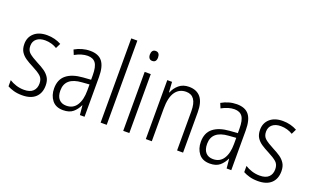

<svg xmlns="http://www.w3.org/2000/svg" viewBox="-82 -1189 2659 1628"><g transform="rotate(20 1247.5 -375.0)"><path d="M332 -136Q332 -67 290.5 -28.5Q249 10 171 10Q128 10 94.5 0.5Q61 -9 38 -22V-78Q64 -61 98.5 -50Q133 -39 170 -39Q224 -39 250.5 -64.5Q277 -90 277 -134Q277 -177 251 -200Q225 -223 172 -250Q134 -269 104.5 -289Q75 -309 58 -336.5Q41 -364 41 -407Q41 -467 83 -504.5Q125 -542 199 -542Q235 -542 267.5 -533.5Q300 -525 327 -510L305 -465Q283 -479 255 -487Q227 -495 198 -495Q150 -495 122 -472Q94 -449 94 -408Q94 -367 120.5 -344.5Q147 -322 201 -294Q239 -275 268 -255Q297 -235 314.5 -207Q332 -179 332 -136Z M587 -542Q663 -542 697.5 -497.5Q732 -453 732 -359V0H690L682 -85H680Q661 -44 629 -17Q597 10 540 10Q474 10 440.5 -33Q407 -76 407 -139Q407 -219 458.5 -260.5Q510 -302 606 -309L677 -314V-355Q677 -431 654 -463Q631 -495 582 -495Q529 -495 467 -461L449 -504Q480 -522 515 -532Q550 -542 587 -542ZM612 -267Q463 -257 463 -140Q463 -88 487 -61.5Q511 -35 553 -35Q615 -35 646.5 -84Q678 -133 678 -216V-272Z M932 0H877V-760H932Z M1109 -731Q1128 -731 1137 -718.5Q1146 -706 1146 -686Q1146 -641 1109 -641Q1091 -641 1081.5 -653Q1072 -665 1072 -686Q1072 -706 1081 -718.5Q1090 -731 1109 -731ZM1136 -532V0H1081V-532Z M1479 -542Q1548 -542 1584.5 -498.5Q1621 -455 1621 -363V0H1567V-353Q1567 -425 1542.5 -459.5Q1518 -494 1471 -494Q1408 -494 1373.5 -444.5Q1339 -395 1339 -294V0H1285V-532H1328L1334 -440H1338Q1354 -482 1389.5 -512Q1425 -542 1479 -542Z M1911 -542Q1987 -542 2021.5 -497.5Q2056 -453 2056 -359V0H2014L2006 -85H2004Q1985 -44 1953 -17Q1921 10 1864 10Q1798 10 1764.5 -33Q1731 -76 1731 -139Q1731 -219 1782.5 -260.5Q1834 -302 1930 -309L2001 -314V-355Q2001 -431 1978 -463Q1955 -495 1906 -495Q1853 -495 1791 -461L1773 -504Q1804 -522 1839 -532Q1874 -542 1911 -542ZM1936 -267Q1787 -257 1787 -140Q1787 -88 1811 -61.5Q1835 -35 1877 -35Q1939 -35 1970.5 -84Q2002 -133 2002 -216V-272Z M2459 -136Q2459 -67 2417.5 -28.5Q2376 10 2298 10Q2255 10 2221.5 0.5Q2188 -9 2165 -22V-78Q2191 -61 2225.5 -50Q2260 -39 2297 -39Q2351 -39 2377.5 -64.5Q2404 -90 2404 -134Q2404 -177 2378 -200Q2352 -223 2299 -250Q2261 -269 2231.5 -289Q2202 -309 2185 -336.5Q2168 -364 2168 -407Q2168 -467 2210 -504.5Q2252 -542 2326 -542Q2362 -542 2394.5 -533.5Q2427 -525 2454 -510L2432 -465Q2410 -479 2382 -487Q2354 -495 2325 -495Q2277 -495 2249 -472Q2221 -449 2221 -408Q2221 -367 2247.5 -344.5Q2274 -322 2328 -294Q2366 -275 2395 -255Q2424 -235 2441.5 -207Q2459 -179 2459 -136Z"/></g></svg>

Font: Noto Sans Gurmukhi UI Condensed Light
Style: Regular
Weight: 300
Width: 3
Designer: Jelle Bosma - Monotype Design Team
Foundry: Monotype Imaging Inc.
Version: Version 2.004; ttfautohint (v1.8.4.7-5d5b)